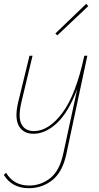

<svg xmlns="http://www.w3.org/2000/svg" viewBox="-22 -700 519 1009"><path d="M442 -668 279 -514 269 -524 431 -680ZM437 -407 327 108Q307 204 253 246.5Q199 289 130 289Q41 289 -2 219L10 208Q50 275 131 275Q194 275 243 235.5Q292 196 311 105L384 -233Q338 -110 277.5 -53.5Q217 3 154 3Q101 3 77.5 -37.5Q54 -78 73 -161L133 -407H149L90 -161Q72 -83 91 -47Q110 -11 157 -11Q235 -12 306 -107Q377 -202 421 -407Z"/></svg>

Font: EauTestInfant Thin
Style: Italic
Weight: 250
Italic angle: -12°
Designer: Christian Thalmann (Catharsis Fonts)
Version: Version 0.001;PS 000.001;hotconv 1.0.88;makeotf.lib2.5.64775